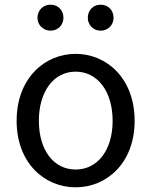

<svg xmlns="http://www.w3.org/2000/svg" viewBox="-20 -787 646 820"><path d="M303 13C436 13 555 -91 555 -271C555 -452 436 -557 303 -557C170 -557 51 -452 51 -271C51 -91 170 13 303 13ZM303 -63C209 -63 146 -146 146 -271C146 -396 209 -481 303 -481C397 -481 461 -396 461 -271C461 -146 397 -63 303 -63ZM196 -656C228 -656 251 -681 251 -711C251 -743 228 -767 196 -767C164 -767 140 -743 140 -711C140 -681 164 -656 196 -656ZM410 -656C442 -656 465 -681 465 -711C465 -743 442 -767 410 -767C378 -767 355 -743 355 -711C355 -681 378 -656 410 -656Z"/></svg>

Font: Noto Sans Mono CJK SC Regular
Style: Regular
Weight: 400
Designer: Ryoko NISHIZUKA (kana & ideographs); Paul D. Hunt (Latin, Greek & Cyrillic); Wenlong ZHANG (bopomofo); Sandoll Communica
Foundry: Adobe Systems Incorporated
Version: Version 1.005;PS 1.005;hotconv 1.0.96;makeotf.lib2.5.65012